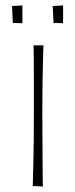

<svg xmlns="http://www.w3.org/2000/svg" viewBox="-20 -683 273 703"><path d="M137 0 100 -2Q100 -2 100.5 -22.5Q101 -43 102 -79.5Q103 -116 103.5 -164Q104 -212 104 -267Q104 -340 104 -396.5Q104 -453 103.5 -485Q103 -517 103 -517H139Q139 -517 138 -484.5Q137 -452 136 -395Q135 -338 135 -266Q135 -212 135.5 -164Q136 -116 136 -79Q136 -42 136.5 -21Q137 0 137 0ZM211 -598 176 -599 173 -661 211 -663ZM62 -598 27 -599 24 -661 62 -663Z"/></svg>

Font: Truculenta Thin
Style: Regular
Weight: 250
Version: Version 1.002